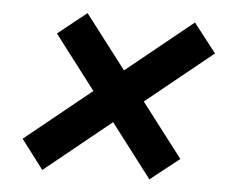

<svg xmlns="http://www.w3.org/2000/svg" viewBox="-41 -607 686 568"><g transform="rotate(5 302.0 -323.0)"><path d="M104 -86 38 -173 516 -560 583 -474ZM422 -86 112 -492 197 -560 508 -154Z"/></g></svg>

Font: Kantumruy Pro SemiBold
Style: Italic
Weight: 600
Italic angle: -13°
Version: Version 1.002